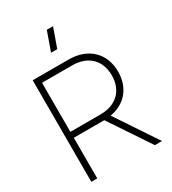

<svg xmlns="http://www.w3.org/2000/svg" viewBox="-223 -1062 1056 1179"><g transform="rotate(-30 305.5 -472.5)"><path d="M296 -810 344 -945H300L252 -810ZM520.5 0H571L376 -292.5C483.5 -311 551 -390.5 551 -504C551 -635 462 -720 325 -720H70V0H112V-288H325C326 -288 327 -288 328 -288ZM112 -678H325C437 -678 506 -611.5 506 -504C506 -396.5 437 -330 325 -330H112Z"/></g></svg>

Font: Vela Sans ExtLt
Style: Regular
Weight: 200
Designer: Principal design: Mikhail Sharanda - project Manrope.
Design modification: Ravid Balaliev
Foundry: Mikhail Sharanda
Version: Version 1.001